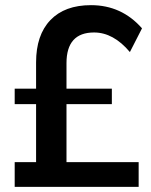

<svg xmlns="http://www.w3.org/2000/svg" viewBox="-20 -725 587 745"><path d="M238 -321V-96H518V0H37V-96H120V-321H37V-381H120V-483Q120 -589 175.5 -647Q231 -705 333 -705Q452 -705 531 -615L484 -523Q420 -599 345 -599Q238 -599 238 -480V-381H414V-321Z"/></svg>

Font: Montserrat-Arabic
Style: Regular
Weight: 400
Designer: Mohamed Gaber
Foundry: Kief Type Foundry
Version: Version 5.008;PS 005.008;hotconv 1.0.88;makeotf.lib2.5.64775